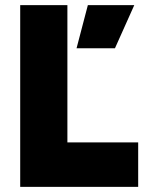

<svg xmlns="http://www.w3.org/2000/svg" viewBox="-20 -727 602 747"><path d="M58.6 -707H242.2V-172.9H517.6V0H58.6ZM277.8 -539.1 321.8 -707H502.4L427.2 -539.1Z"/></svg>

Font: Wanted Sans Black
Style: Regular
Weight: 900
Designer: Original Design by Kil Hyung-jin and Kang Hanbin, Wanted Lab, Inc; Hangeul from Source Han Sans by Jang Soo-young and Ka
Foundry: Wanted Lab, Inc.
Version: Version 1.003